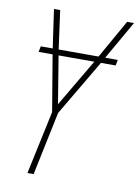

<svg xmlns="http://www.w3.org/2000/svg" viewBox="-82 -770 599 825"><g transform="rotate(10 217.5 -357.0)"><path d="M96 0H123L181 -277L325 -521H389L394 -546H339L435 -714H405L310 -546H136L113 -714H86L110 -546H58L53 -521H114L155 -276ZM174 -314 140 -521H296Z"/></g></svg>

Font: Noto Sans Condensed Thin
Style: Italic
Weight: 100
Width: 3
Italic angle: -12°
Designer: Monotype Design Team
Foundry: Monotype Imaging Inc.
Version: Version 2.013